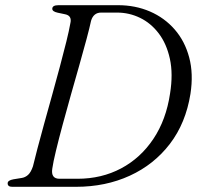

<svg xmlns="http://www.w3.org/2000/svg" viewBox="-20 -720 772 740"><path d="M9.5 -13.5Q9.5 -25 32 -29L63 -34Q77 -36 88 -45.8Q99 -55.5 107 -79Q113 -104 124.2 -147Q135.5 -190 150.2 -243.2Q165 -296.5 180.8 -353.2Q196.5 -410 210.8 -463.2Q225 -516.5 235.8 -560Q246.5 -603.5 251 -629.5Q258.5 -659.5 231 -665L202.5 -671Q181.5 -675.5 181.5 -686Q181.5 -700 205.5 -700H435Q501.5 -700 557.8 -675.8Q614 -651.5 653.2 -606.5Q692.5 -561.5 709.2 -498.5Q726 -435.5 714 -358Q696 -245.5 634.8 -165.5Q573.5 -85.5 480.2 -42.8Q387 0 272.5 0H27Q9.5 0 9.5 -13.5ZM278.5 -31Q371.5 -31 446.8 -71Q522 -111 571.2 -184.8Q620.5 -258.5 635.5 -360Q647.5 -435 634.8 -493.2Q622 -551.5 591.8 -591.2Q561.5 -631 519.8 -651.2Q478 -671.5 431.5 -671.5H370Q340.5 -671.5 331 -640Q325.5 -614 313.5 -569.2Q301.5 -524.5 285.8 -469Q270 -413.5 253.2 -354.2Q236.5 -295 221.5 -239.5Q206.5 -184 195.8 -139.5Q185 -95 181.5 -70Q175.5 -31 209.5 -31Z"/></svg>

Font: Fraunces 9pt Light
Style: Italic
Weight: 300
Italic angle: -16°
Version: Version 1.000;[0bf87f6ff]